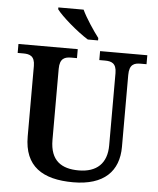

<svg xmlns="http://www.w3.org/2000/svg" viewBox="-61 -983 859 1045"><g transform="rotate(5 368.0 -460.5)"><path d="M390 -771H446V-784C417 -822 374 -886 353 -931H215V-921C240 -886 331 -807 390 -771ZM378 10C546 10 626 -72 626 -205V-598C626 -657 654 -665 688 -665H720V-714H462V-665H493C527 -665 556 -657 556 -602V-207C556 -109 501 -57 402 -57C309 -57 246 -96 246 -210V-598C246 -657 275 -665 309 -665H340V-714H16V-665H47C81 -665 110 -657 110 -602V-217C110 -54 210 10 378 10Z"/></g></svg>

Font: Noto Serif SemiBold
Style: Regular
Weight: 600
Designer: Monotype Design Team
Foundry: Monotype Imaging Inc.
Version: Version 2.013